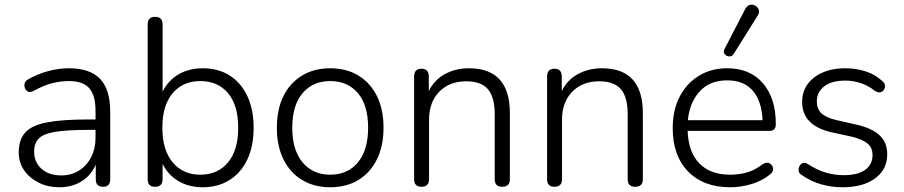

<svg xmlns="http://www.w3.org/2000/svg" viewBox="-20 -782 3815 810"><path d="M230 8Q182 8 143 -11.5Q104 -31 81.5 -64Q59 -97 59 -138Q59 -192 86 -222.5Q113 -253 177 -265.5Q241 -278 352 -278H383V-314Q383 -380 356.5 -410Q330 -440 271 -440Q234 -440 198 -430.5Q162 -421 123 -399Q104 -389 93 -399Q82 -409 83 -424.5Q84 -440 100 -448Q141 -471 185 -482.5Q229 -494 270 -494Q359 -494 402 -449.5Q445 -405 445 -310V-26Q445 6 415 6Q384 6 384 -26V-87Q364 -42 324 -17Q284 8 230 8ZM383 -234H353Q264 -234 214 -226Q164 -218 144 -198Q124 -178 124 -142Q124 -98 155 -70Q186 -42 239 -42Q281 -42 313.5 -62.5Q346 -83 364.5 -119Q383 -155 383 -200Z M825 -45Q899 -45 942 -97Q985 -149 985 -243Q985 -338 942 -389Q899 -440 825 -440Q752 -440 708.5 -389Q665 -338 665 -243Q665 -149 708.5 -97Q752 -45 825 -45ZM835 8Q776 8 732 -18.5Q688 -45 666 -91V-26Q666 6 634 6Q603 6 603 -26V-679Q603 -711 634 -711Q666 -711 666 -679V-395Q688 -441 732 -467.5Q776 -494 835 -494Q901 -494 949 -463.5Q997 -433 1023.5 -376.5Q1050 -320 1050 -243Q1050 -166 1023.5 -109.5Q997 -53 948.5 -22.5Q900 8 835 8Z M1373 8Q1305 8 1254 -23Q1203 -54 1175.5 -110.5Q1148 -167 1148 -243Q1148 -320 1175.5 -376Q1203 -432 1254 -463Q1305 -494 1373 -494Q1442 -494 1492.5 -463Q1543 -432 1570.5 -376Q1598 -320 1598 -243Q1598 -167 1570.5 -110.5Q1543 -54 1492.5 -23Q1442 8 1373 8ZM1373 -45Q1447 -45 1490 -97Q1533 -149 1533 -243Q1533 -338 1490 -389Q1447 -440 1373 -440Q1300 -440 1256.5 -389Q1213 -338 1213 -243Q1213 -149 1256.5 -97Q1300 -45 1373 -45Z M1758 6Q1727 6 1727 -26V-459Q1727 -492 1758 -492Q1789 -492 1789 -459V-398Q1813 -446 1858 -470Q1903 -494 1958 -494Q2131 -494 2131 -305V-26Q2131 6 2099 6Q2067 6 2067 -26V-301Q2067 -372 2038.5 -405.5Q2010 -439 1947 -439Q1876 -439 1833 -395Q1790 -351 1790 -277V-26Q1790 6 1758 6Z M2319 6Q2288 6 2288 -26V-459Q2288 -492 2319 -492Q2350 -492 2350 -459V-398Q2374 -446 2419 -470Q2464 -494 2519 -494Q2692 -494 2692 -305V-26Q2692 6 2660 6Q2628 6 2628 -26V-301Q2628 -372 2599.5 -405.5Q2571 -439 2508 -439Q2437 -439 2394 -395Q2351 -351 2351 -277V-26Q2351 6 2319 6Z M3075 -554Q3068 -543 3056 -544Q3044 -545 3037 -554Q3030 -563 3037 -576L3124 -744Q3132 -759 3144 -761.5Q3156 -764 3166.5 -758Q3177 -752 3181 -741Q3185 -730 3177 -717ZM3060 8Q2948 8 2883 -58.5Q2818 -125 2818 -241Q2818 -317 2847 -373.5Q2876 -430 2928 -462Q2980 -494 3048 -494Q3144 -494 3198.5 -431Q3253 -368 3253 -258Q3253 -230 3227 -230H2881Q2884 -140 2930.5 -92.5Q2977 -45 3060 -45Q3097 -45 3131 -54.5Q3165 -64 3197 -89Q3215 -100 3227.5 -92.5Q3240 -85 3241.5 -70.5Q3243 -56 3226 -44Q3195 -19 3150.5 -5.5Q3106 8 3060 8ZM2882 -275H3197Q3194 -354 3156.5 -398.5Q3119 -443 3048 -443Q2974 -443 2931.5 -396Q2889 -349 2882 -275Z M3535 8Q3489 8 3445.5 -4Q3402 -16 3362 -44Q3348 -52 3349 -67Q3350 -82 3361 -91Q3372 -100 3388 -90Q3426 -65 3463.5 -54Q3501 -43 3538 -43Q3599 -43 3630 -65.5Q3661 -88 3661 -128Q3661 -159 3640 -176.5Q3619 -194 3575 -205L3488 -224Q3364 -252 3364 -352Q3364 -416 3414.5 -455Q3465 -494 3547 -494Q3591 -494 3631.5 -481Q3672 -468 3700 -442Q3715 -431 3713.5 -416.5Q3712 -402 3700.5 -395Q3689 -388 3672 -398Q3643 -421 3611 -431.5Q3579 -442 3547 -442Q3489 -442 3457.5 -418Q3426 -394 3426 -354Q3426 -323 3445 -304.5Q3464 -286 3506 -276L3594 -256Q3659 -241 3691 -211Q3723 -181 3723 -131Q3723 -67 3672 -29.5Q3621 8 3535 8Z"/></svg>

Font: Chiron GoRound TC L
Style: Regular
Weight: 300
Designer: Ryoko NISHIZUKA 西塚涼子 (kana, bopomofo & ideographs); Paul D. Hunt (Latin, Greek & Cyrillic); Sandoll Communications 산돌커뮤니
Foundry: Adobe
Version: Version 1.000;hotconv 1.1.1;makeotfexe 2.6.0